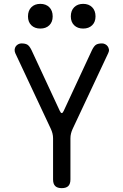

<svg xmlns="http://www.w3.org/2000/svg" viewBox="-20 -965 640 995"><path d="M411 -817Q382 -817 364.5 -834Q347 -851 347 -880Q347 -910 364.5 -927.5Q382 -945 411 -945Q440 -945 457.5 -927.5Q475 -910 475 -880Q475 -851 457.5 -834Q440 -817 411 -817ZM189 -817Q160 -817 142.5 -834Q125 -851 125 -880Q125 -910 142.5 -927.5Q160 -945 189 -945Q218 -945 235.5 -927.5Q253 -910 253 -880Q253 -851 235.5 -834Q218 -817 189 -817ZM300 10Q277 10 266 -1Q255 -12 255 -35V-248Q255 -261 252 -273Q249 -285 244 -296L59 -690Q55 -700 56 -709Q57 -718 62 -725Q67 -732 75 -736Q83 -740 91 -740Q110 -740 121 -734Q132 -728 143 -706L290 -390Q295 -379 300 -379Q305 -379 310 -390L457 -706Q468 -728 479 -734Q490 -740 509 -740Q517 -740 525 -736Q533 -732 538 -725Q543 -718 544.5 -709Q546 -700 541 -690L356 -296Q351 -285 348 -273Q345 -261 345 -248V-35Q345 -12 334 -1Q323 10 300 10Z"/></svg>

Font: Maple Mono
Style: Regular
Weight: 400
Monospace: yes
Designer: subframe7536
Version: Version 7.300